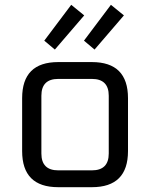

<svg xmlns="http://www.w3.org/2000/svg" viewBox="-20 -778 624 798"><path d="M72 -150V-370Q72 -520 222 -520H362Q512 -520 512 -370V-150Q512 0 362 0H222Q72 0 72 -150ZM152 -140Q152 -70 222 -70H362Q432 -70 432 -140V-380Q432 -450 362 -450H222Q152 -450 152 -380ZM164 -609 276 -758 330 -714 208 -572ZM329 -609 441 -758 495 -714 373 -572Z"/></svg>

Font: Oxanium ExtraLight
Style: Regular
Weight: 400
Version: Version 2.000